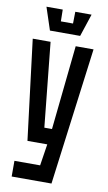

<svg xmlns="http://www.w3.org/2000/svg" viewBox="-96 -917 542 964"><g transform="rotate(10 175.0 -435.0)"><path d="M36 0V-80H167L184 -190H83L20 -700H111L155 -270H194L239 -700H330L239 0ZM207 -870H290L252 -755H98L60 -870H143L144 -810H206Z"/></g></svg>

Font: Tektur Condensed
Style: Regular
Weight: 400
Width: 3
Designer: Adam Jagosz
Foundry: Adam Jagosz
Version: Version 1.005;gftools[0.9.30]